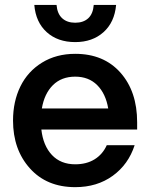

<svg xmlns="http://www.w3.org/2000/svg" viewBox="-20 -752 613 784"><path d="M287.1 12.2Q170.9 12.2 102.1 -64.5Q33.2 -141.1 33.2 -259.8Q33.2 -337.4 63.2 -398.9Q93.3 -460.4 151.6 -496.3Q210 -532.2 287.1 -532.2Q403.8 -532.2 471.9 -455.3Q540 -378.4 540 -252.9V-223.1H148.9Q156.2 -157.2 192.1 -119.1Q228 -81.1 287.1 -81.1Q333.5 -81.1 366.5 -101.6Q399.4 -122.1 416 -159.2H529.8Q504.4 -80.6 440.4 -34.2Q376.5 12.2 287.1 12.2ZM120.1 -731.9H210.9Q213.9 -695.8 233.9 -677.5Q253.9 -659.2 287.1 -659.2Q320.3 -659.2 340.1 -677.2Q359.9 -695.3 362.8 -731.9H454.1Q447.8 -661.1 402.6 -620.6Q357.4 -580.1 287.1 -580.1Q215.8 -580.1 170.9 -620.6Q126 -661.1 120.1 -731.9ZM150.9 -309.1H421.9Q411.6 -369.6 377 -404.3Q342.3 -439 287.1 -439Q231 -439 196 -404.3Q161.1 -369.6 150.9 -309.1Z"/></svg>

Font: Aspekta 550
Style: Regular
Weight: 550
Designer: Ivo Dolenc
Version: Version 2.000